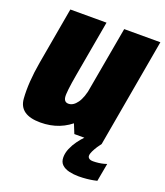

<svg xmlns="http://www.w3.org/2000/svg" viewBox="-145 -694 853 990"><g transform="rotate(20 281.0 -199.0)"><path d="M308 0H458L563 -596.5H364.5L273.5 -85ZM267.5 -596.5H69L14 -284Q-6 -169 0.5 -82.5Q7 4 122 4Q232 4 307 -68.8Q382 -141.5 398 -235.5L305 -257.5Q294.5 -196.5 273 -166.5Q251.5 -136.5 225.5 -136.5Q202.5 -136.5 198.8 -161.8Q195 -187 213.5 -291.5ZM402.5 197.5Q426.5 197.5 447.5 195.2Q468.5 193 483.5 190Q498.5 187 502 186L520 87Q516 88.5 504 91.8Q492 95 476.5 97Q461 99 446.5 99Q431.5 99 424.2 93.2Q417 87.5 417 79Q417 68.5 424.2 53.5Q431.5 38.5 441.2 23.5Q451 8.5 458 0H363Q349 14 333 35.8Q317 57.5 306.2 82.5Q295.5 107.5 295.5 131.5Q295.5 157.5 310.8 171.8Q326 186 350.8 191.8Q375.5 197.5 402.5 197.5Z"/></g></svg>

Font: Anybody Condensed Black
Style: Italic
Weight: 900
Width: 3
Italic angle: -10°
Version: Version 1.113;gftools[0.9.25]